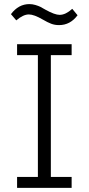

<svg xmlns="http://www.w3.org/2000/svg" viewBox="-20 -913 431 933"><path d="M267.1 -791Q246.1 -791 228.8 -797.6Q211.4 -804.2 188 -817.9Q145.5 -842.8 120.1 -842.8Q92.8 -842.8 59.1 -814L33.2 -844.2Q69.8 -893.1 123 -893.1Q137.7 -893.1 152.3 -888.7Q167 -884.3 176.5 -879.6Q186 -875 202.1 -865.2Q246.1 -840.8 270 -840.8Q298.8 -840.8 331.1 -870.1L356.9 -838.9Q321.3 -791 267.1 -791ZM63 0V-53.2H164.1V-645H63V-698.2H328.1V-645H227.1V-53.2H328.1V0Z"/></svg>

Font: Anuphan Light
Style: Regular
Weight: 300
Designer: Mike Abbink, Paul van der Laan, Pieter van Rosmalen, Mint Tantisuwanna
Foundry: Bold Monday; Cadson Demak
Version: Version 3.002;hotconv 1.0.109;makeotfexe 2.5.65596